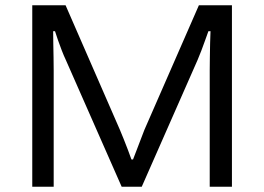

<svg xmlns="http://www.w3.org/2000/svg" viewBox="-20 -706 998 726"><path d="M102 0V-686H228L433 -216Q440 -200 448 -179.5Q456 -159 464 -138.5Q472 -118 477 -103H483Q489 -118 496.5 -138Q504 -158 512 -178.5Q520 -199 526 -215L732 -686H857V0H773V-440Q773 -461 773.5 -489Q774 -517 774.5 -544Q775 -571 776 -588H768Q763 -574 756 -554.5Q749 -535 741.5 -515Q734 -495 727 -479L516 0H440L229 -479Q221 -496 213.5 -515.5Q206 -535 199.5 -553.5Q193 -572 188 -588H181Q181 -569 181.5 -542.5Q182 -516 182.5 -489Q183 -462 183 -440V0Z"/></svg>

Font: Archivo SemiExpanded Light
Style: Regular
Weight: 300
Width: 6
Designer: Hector Gatti
Foundry: Omnibus-Type
Version: Version 2.001